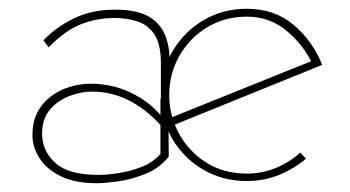

<svg xmlns="http://www.w3.org/2000/svg" viewBox="-20 -407 799 438"><path d="M202 11Q150 11 117.5 -5.5Q85 -22 69.5 -47Q54 -72 54 -99Q54 -138 73.5 -164Q93 -190 123.5 -203Q154 -216 188 -216Q241 -216 288.5 -190.5Q336 -165 363 -121L357 -109Q323 -151 280.5 -174.5Q238 -198 190 -198Q165 -198 138.5 -188Q112 -178 94 -157Q76 -136 76 -102Q76 -63 106 -35.5Q136 -8 204 -8Q223 -8 250 -12Q277 -16 303.5 -26.5Q330 -37 346 -56V-183L364 -159L365 -50Q344 -23 311 -10Q278 3 247.5 7Q217 11 202 11ZM347 -184V-263Q347 -306 332.5 -328Q318 -350 294 -358Q270 -366 241 -366Q202 -366 165.5 -352Q129 -338 91 -299L79 -315Q109 -346 149.5 -365.5Q190 -385 242 -385Q289 -385 316 -371Q343 -357 355 -330.5Q367 -304 367 -269V-244ZM543 6Q488 6 443.5 -20Q399 -46 373 -90.5Q347 -135 347 -190Q347 -244 373 -289Q399 -334 443.5 -360.5Q488 -387 543 -387Q606 -387 649.5 -350.5Q693 -314 715 -259L372 -120L366 -137L699 -271L693 -261Q672 -305 633.5 -337Q595 -369 543 -369Q493 -369 453 -345Q413 -321 389.5 -280Q366 -239 366 -190Q366 -144 388 -103Q410 -62 450 -36.5Q490 -11 543 -11Q578 -11 609.5 -24Q641 -37 665 -59L678 -45Q651 -22 616.5 -8Q582 6 543 6Z"/></svg>

Font: Josefin Sans Thin Thin
Style: Regular
Weight: 250
Version: Version 2.001